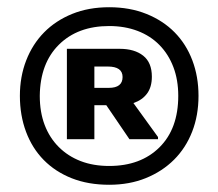

<svg xmlns="http://www.w3.org/2000/svg" viewBox="-20 -730 604 531"><path d="M282 -219Q224 -219 178.5 -237Q133 -255 101 -287.5Q69 -320 52 -365.5Q35 -411 35 -465Q35 -518 52.5 -563Q70 -608 102 -640.5Q134 -673 179.5 -691.5Q225 -710 282 -710Q339 -710 385 -691.5Q431 -673 463 -640.5Q495 -608 512 -563Q529 -518 529 -465Q529 -411 511.5 -366Q494 -321 461.5 -288.5Q429 -256 383.5 -237.5Q338 -219 282 -219ZM282 -271Q369 -271 421 -322.5Q473 -374 473 -465Q473 -509 459.5 -544.5Q446 -580 421 -605.5Q396 -631 360.5 -644.5Q325 -658 282 -658Q195 -658 143 -606.5Q91 -555 90 -465Q90 -420 103.5 -384.5Q117 -349 142.5 -323.5Q168 -298 203 -284.5Q238 -271 282 -271ZM311 -595Q352 -595 376 -576Q400 -557 400 -518Q400 -489 386.5 -471Q373 -453 349 -445L417 -351V-345H338L274 -439H241V-345H165V-595ZM281 -487Q319 -487 319 -517Q319 -546 278 -546H241V-487Z"/></svg>

Font: Tilda Sans Extra Bold
Style: Regular
Weight: 800
Designer: ParaType Ltd
Foundry: ParaType Ltd
Version: Version 1.009